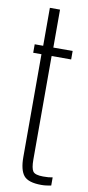

<svg xmlns="http://www.w3.org/2000/svg" viewBox="-89 -806 389 847"><g transform="rotate(10 105.5 -382.0)"><path d="M161.5 6Q102.5 6 82.2 -19Q62 -44 62 -101.5V-562H25V-600H63V-770H108.5V-600H195V-562H107.5V-98Q107.5 -59.5 117 -45.8Q126.5 -32 163 -32Q178 -32 186.2 -32.8Q194.5 -33.5 205 -35.5V1Q195.5 3 184.2 4.5Q173 6 161.5 6Z"/></g></svg>

Font: Big Shoulders Display Thin Light
Style: Regular
Weight: 300
Version: Version 2.002